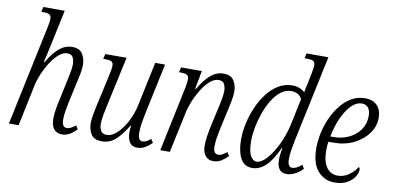

<svg xmlns="http://www.w3.org/2000/svg" viewBox="-72 -980 2475 1209"><g transform="rotate(10 1165.0 -375.0)"><path d="M372 10Q338 10 320 -13Q302 -36 302 -77Q302 -125 320 -203L345 -320Q349 -340 356.5 -375.5Q364 -411 364 -437Q364 -458 355.5 -478.5Q347 -499 319 -499Q291 -499 264 -475.5Q237 -452 213.5 -415.5Q190 -379 173 -338Q156 -297 149 -262L94 0H32L166 -634Q175 -676 175 -692Q175 -715 162.5 -721.5Q150 -728 122 -728H111L118 -760H255L211 -553Q203 -514 195 -479Q187 -444 181 -419H186Q223 -483 260.5 -513.5Q298 -544 342 -544Q389 -544 408 -513.5Q427 -483 427 -444Q427 -417 421 -386.5Q415 -356 409 -331L380 -198Q373 -166 368.5 -137Q364 -108 364 -84Q364 -35 395 -35Q409 -35 423 -42.5Q437 -50 451 -62L465 -39Q447 -19 423.5 -4.5Q400 10 372 10Z M854 10Q820 10 804.5 -14Q789 -38 789 -76Q789 -93 792 -119H788Q754 -62 716.5 -26.5Q679 9 626 9Q578 9 558.5 -20.5Q539 -50 539 -93Q539 -117 545 -149Q551 -181 557 -209L600 -402Q605 -424 608 -443Q611 -462 611 -472Q611 -491 599 -497.5Q587 -504 558 -504H546L554 -536H690L622 -223Q615 -192 608.5 -157.5Q602 -123 602 -100Q602 -72 613 -54Q624 -36 650 -36Q677 -36 702.5 -55.5Q728 -75 750.5 -107Q773 -139 789.5 -178Q806 -217 814 -256L873 -536H936L865 -202Q859 -172 854.5 -142Q850 -112 850 -88Q850 -35 879 -35Q892 -35 905 -41.5Q918 -48 931 -60L946 -37Q929 -19 905 -4.5Q881 10 854 10Z M1339 10Q1306 10 1288 -13.5Q1270 -37 1270 -79Q1270 -104 1274.5 -134.5Q1279 -165 1288 -209L1313 -320Q1317 -340 1324.5 -375.5Q1332 -411 1332 -437Q1332 -458 1323.5 -478.5Q1315 -499 1286 -499Q1258 -499 1231 -475.5Q1204 -452 1180.5 -414.5Q1157 -377 1140 -335.5Q1123 -294 1116 -259L1061 0H1000L1087 -415Q1090 -429 1092 -444.5Q1094 -460 1094 -470Q1094 -491 1081 -497.5Q1068 -504 1041 -504H1031L1038 -536H1171L1149 -419H1154Q1192 -483 1228.5 -513.5Q1265 -544 1310 -544Q1357 -544 1376 -513.5Q1395 -483 1395 -444Q1395 -417 1388.5 -386Q1382 -355 1377 -330L1348 -198Q1341 -166 1336.5 -137Q1332 -108 1332 -84Q1332 -35 1363 -35Q1377 -35 1390.5 -42.5Q1404 -50 1418 -62L1433 -39Q1415 -20 1392 -5Q1369 10 1339 10Z M1589 10Q1536 10 1512.5 -36Q1489 -82 1489 -156Q1489 -204 1500.5 -257.5Q1512 -311 1534 -362Q1556 -413 1587.5 -454.5Q1619 -496 1659.5 -521Q1700 -546 1749 -546Q1798 -546 1829 -516Q1831 -531 1835 -548.5Q1839 -566 1842 -579L1854 -639Q1857 -655 1859.5 -670Q1862 -685 1862 -693Q1862 -715 1849.5 -721.5Q1837 -728 1812 -728H1794L1801 -760H1941L1824 -209Q1818 -180 1812.5 -145.5Q1807 -111 1807 -87Q1807 -35 1836 -35Q1864 -35 1897 -65L1911 -42Q1893 -21 1864.5 -5.5Q1836 10 1808 10Q1746 10 1746 -74Q1746 -88 1748.5 -106.5Q1751 -125 1755 -146H1751Q1714 -65 1674.5 -27.5Q1635 10 1589 10ZM1609 -34Q1632 -34 1658 -57.5Q1684 -81 1708.5 -120Q1733 -159 1752 -206Q1771 -253 1781 -299L1817 -470Q1807 -491 1788.5 -500.5Q1770 -510 1749 -510Q1712 -510 1681.5 -486Q1651 -462 1627 -422.5Q1603 -383 1586.5 -335.5Q1570 -288 1561.5 -241Q1553 -194 1553 -156Q1553 -94 1569 -64Q1585 -34 1609 -34Z M2115 10Q2051 10 2008 -38Q1965 -86 1965 -185Q1965 -230 1975.5 -280Q1986 -330 2007 -377Q2028 -424 2058.5 -462.5Q2089 -501 2128 -523.5Q2167 -546 2215 -546Q2264 -546 2291.5 -517.5Q2319 -489 2319 -439Q2319 -385 2286 -339Q2253 -293 2196 -264.5Q2139 -236 2067 -236H2033Q2031 -225 2030 -209Q2029 -193 2029 -182Q2029 -111 2055 -73.5Q2081 -36 2126 -36Q2167 -36 2199 -59.5Q2231 -83 2249 -112Q2257 -110 2257 -95Q2257 -75 2241.5 -50.5Q2226 -26 2194.5 -8Q2163 10 2115 10ZM2058 -271Q2114 -271 2158.5 -292.5Q2203 -314 2229 -352Q2255 -390 2255 -439Q2255 -474 2240.5 -492Q2226 -510 2200 -510Q2171 -510 2145.5 -489Q2120 -468 2098.5 -433Q2077 -398 2062 -356Q2047 -314 2039 -271Z"/></g></svg>

Font: Noto Serif Condensed Light
Style: Italic
Weight: 300
Width: 3
Italic angle: -12°
Designer: Monotype Design Team
Foundry: Monotype Imaging Inc.
Version: Version 2.014; ttfautohint (v1.8.4.7-5d5b)